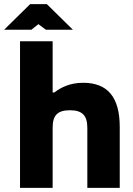

<svg xmlns="http://www.w3.org/2000/svg" viewBox="-42 -910 645 930"><path d="M55 -710V0H213V-291C213 -350 235 -376 297 -376C357 -376 381 -350 381 -291V0H538V-295C538 -442 477 -509 361 -509C299 -509 255 -488 221 -462H213V-710ZM-22 -766H110L144 -793L180 -766H311L185 -890H104Z"/></svg>

Font: LT Wave Alt Black
Style: Regular
Weight: 900
Designer: Daniel Lyons
Version: Version 2.5 (Glyphs App)